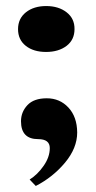

<svg xmlns="http://www.w3.org/2000/svg" viewBox="-20 -449 316 629"><path d="M105 6.8Q48.8 6.8 48.8 -51.8Q48.8 -82 69.8 -104.5Q90.8 -127 133.3 -127Q175.8 -127 204.1 -96.7Q232.4 -66.4 232.9 -15.1Q232.9 36.1 192.9 84Q152.8 131.8 97.2 160.2L77.1 139.2Q103 123 123 94.2Q143.1 65.4 143.1 36.1Q143.1 6.8 105 6.8ZM224.1 -353.5Q224.1 -318.8 198.2 -298.8Q171.9 -278.8 130.9 -278.8Q89.8 -278.8 64.5 -298.8Q39.1 -318.8 39.1 -353.5Q39.1 -388.2 64.9 -408.7Q90.8 -429.2 131.3 -429.2Q171.9 -429.2 198.2 -408.7Q224.6 -388.2 224.1 -353.5Z"/></svg>

Font: Unna-Bold
Style: Bold
Weight: 700
Designer: Jorge de Buen U.
Foundry: Omnibus-Type
Version: Version 2.006;PS 002.006;hotconv 1.0.70;makeotf.lib2.5.58329